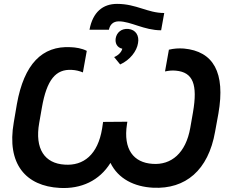

<svg xmlns="http://www.w3.org/2000/svg" viewBox="-20 -957 1163 989"><path d="M288 11C398 17 492 -26 549 -118C589 -36 671 5 769 10C935 18 1053 -79 1088 -279L1105 -372C1142 -584 1079 -693 927 -707C899 -709 875 -707 850 -701L830 -589C849 -593 867 -595 886 -593C974 -585 999 -523 974 -378L960 -298C937 -168 862 -106 766 -113C668 -119 614 -188 634 -317L636 -330L511 -329L506 -295C484 -160 410 -102 313 -109C211 -115 158 -189 182 -324L196 -404C221 -546 267 -602 350 -597C371 -596 390 -591 407 -584L427 -695C402 -708 370 -713 344 -714C197 -722 104 -627 67 -421L51 -327C13 -111 114 2 288 11ZM441 -804H541C546 -828 561 -847 592 -847C654 -847 722 -801 810 -801L826 -890C740 -890 683 -937 583 -937C510 -937 458 -895 441 -804ZM568 -663 599 -625C650 -648 685 -694 691 -735C698 -773 680 -804 641 -808C605 -811 581 -789 576 -760C572 -734 583 -712 610 -706C606 -689 590 -672 568 -663Z"/></svg>

Font: Fixel Display 20240404 SemiBold
Style: Italic
Weight: 600
Italic angle: -10°
Designer: AlfaBravo + MacPaw
Foundry: Kyrylo Tkachov, Marchela Mozhyna, Serhii Makarenko, Maria Weinstein, Zakhar Kryvoshyya
Version: Version 1.211;Glyphs 3.2 (3225)